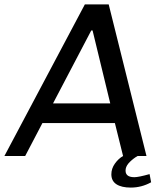

<svg xmlns="http://www.w3.org/2000/svg" viewBox="-56 -706 726 869"><path d="M607 0H501L464 -149H136L58 0H-36L328 -686H436ZM357 -568 184 -238H443L363 -568ZM536 143Q494 143 471 128Q448 113 448 83Q448 57 464 34.5Q480 12 501 0H567Q549 10 532.5 26Q516 42 513 58Q507 96 552 96Q571 96 621 82L628 119Q585 143 536 143Z"/></svg>

Font: Chivo
Style: Italic
Weight: 400
Italic angle: -8.05°
Designer: Hector Gatti
Foundry: Omnibus-Type
Version: Version 1.007